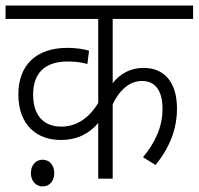

<svg xmlns="http://www.w3.org/2000/svg" viewBox="-20 -642 714 690"><path d="M674 -574V-622H0V-574H333V-272C298 -215 253 -187 200 -187C141 -187 99 -223 99 -302C99 -380 142 -421 223 -421C250 -421 273 -418 294 -412L300 -460C278 -466 252 -470 222 -470C110 -470 46 -408 46 -303C46 -190 115 -139 198 -139C259 -139 302 -163 333 -200V0H385V-267C412 -324 450 -351 490 -351C539 -351 564 -315 564 -251C564 -186 538 -130 494 -77L539 -49C590 -112 616 -178 616 -252C616 -346 571 -398 496 -398C451 -398 413 -379 385 -343V-574ZM91 -20C91 9 110 28 133 28C157 28 175 10 175 -20C175 -48 158 -68 133 -68C109 -68 91 -49 91 -20Z"/></svg>

Font: Noto Sans Devanagari SemiCondensed Light
Style: Regular
Weight: 300
Width: 4
Designer: Jelle Bosma - Monotype Design Team
Foundry: Monotype Imaging Inc.
Version: Version 2.004